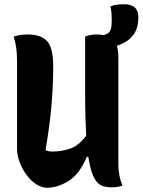

<svg xmlns="http://www.w3.org/2000/svg" viewBox="-20 -872 670 902"><path d="M201 10Q177 10 152 -5.5Q127 -21 106.5 -48Q86 -75 73 -108Q60 -141 60 -175V-590Q60 -653 44 -700Q62 -706 77.5 -708Q93 -710 111 -710Q173 -710 201.5 -678.5Q230 -647 230 -560Q230 -478 222.5 -384.5Q215 -291 194 -167Q207 -160 226 -160Q269 -160 309 -173.5Q349 -187 385 -234Q383 -273 381.5 -321Q380 -369 380 -427V-700Q391 -705 405.5 -707.5Q420 -710 433 -710Q452 -710 466 -707Q477 -709 486 -715Q495 -720 500 -733.5Q505 -747 505 -772Q505 -790 504 -806.5Q503 -823 499 -842Q510 -847 525.5 -849.5Q541 -852 562 -852Q630 -852 630 -792Q630 -749 615 -721.5Q600 -694 573 -677Q551 -664 529 -657Q536 -635 536 -601V-101Q536 -47 555 0Q534 8 506 8Q488 8 471 4.5Q454 1 440 -12Q426 -25 414.5 -54Q403 -83 395 -135H388Q353 -53 301.5 -21.5Q250 10 201 10Z"/></svg>

Font: Recursive Mn Csl St XBd
Style: Regular
Weight: 800
Monospace: yes
Version: Version 1.079;hotconv 1.0.112;makeotfexe 2.5.65598; ttfautoh